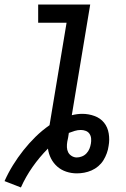

<svg xmlns="http://www.w3.org/2000/svg" viewBox="-36 -755 556 845"><path d="M56 70 -16 42Q0 6 21 -28Q42 -62 67 -93.5Q92 -125 120.5 -153Q149 -181 182 -204L257 -655H132V-735H361L280 -248Q292 -251 303.5 -252.5Q315 -254 326 -254Q354 -254 380 -244.5Q406 -235 422 -215Q438 -195 442.5 -167.5Q447 -140 442 -113Q440 -97 434 -80.5Q428 -64 419 -49.5Q410 -35 396.5 -23.5Q383 -12 367 -5Q351 2 334.5 5Q318 8 302 8Q278 8 255.5 0.5Q233 -7 216 -22Q199 -37 188.5 -57.5Q178 -78 175 -101Q138 -64 107.5 -20.5Q77 23 56 70ZM302 -62Q313 -62 324.5 -66.5Q336 -71 344.5 -80Q353 -89 357.5 -100Q362 -111 364 -123Q366 -134 365 -145.5Q364 -157 358 -166Q352 -175 341.5 -179Q331 -183 320 -183Q306 -183 293 -179Q280 -175 267 -170Q266 -160 264 -150.5Q262 -141 260 -131Q258 -119 258.5 -107Q259 -95 264 -85Q269 -75 279.5 -68.5Q290 -62 302 -62Z"/></svg>

Font: Iosevka Slab Medium Oblique
Style: Regular
Weight: 500
Italic angle: -9°
Monospace: yes
Designer: Belleve Invis
Foundry: Belleve Invis
Version: Version 11.1.1; ttfautohint (v1.8.3)